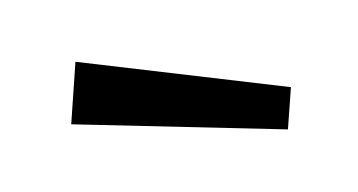

<svg xmlns="http://www.w3.org/2000/svg" viewBox="-32 -933 453 243"><g transform="rotate(-10 195.0 -811.5)"><path d="M336 -798 323 -746 54 -800 73 -877Z"/></g></svg>

Font: Kaisei Opti
Style: Bold
Weight: 700
Designer: Font-Kai, 金井和夫
Foundry: KAZUO KANAI
Version: Version 5.003